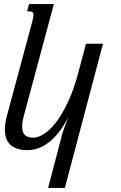

<svg xmlns="http://www.w3.org/2000/svg" viewBox="-20 -736 602 955"><path d="M302.7 198.7H219.2L289.1 -67.4Q293.5 -82 301.5 -105Q309.6 -127.9 319.8 -152.8Q296.4 -107.9 271.5 -76.9Q246.6 -45.9 220.7 -26.4Q194.8 -6.8 168.7 2Q142.6 10.7 116.7 10.7Q86.9 10.7 65.7 3.7Q44.4 -3.4 30.8 -16.6Q17.1 -29.8 10.7 -48.6Q4.4 -67.4 4.4 -90.8Q4.4 -124 15.1 -162.6L141.1 -630.9Q143.6 -641.1 145 -648.7Q146.5 -656.2 146.5 -661.6Q146.5 -671.9 141.8 -675.5Q137.2 -679.2 128.4 -679.2H114.7L124.5 -715.8H248L100.1 -165.5Q90.3 -130.4 90.3 -106.4Q90.3 -78.6 103.5 -64.9Q116.7 -51.3 146 -51.3Q168.9 -51.3 198.2 -69.3Q227.5 -87.4 258.1 -126.7Q288.6 -166 317.9 -228.3Q347.2 -290.5 370.6 -378.4L407.7 -518.6H492.2Z"/></svg>

Font: Arian AMU Serif
Style: Italic
Weight: 400
Italic angle: -15°
Designer: Ruben Hakobyan (Tarumian)
Foundry: Ruben Hakobyan (Tarumian)
Version: Version 1.002